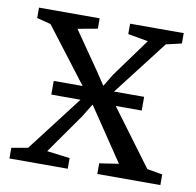

<svg xmlns="http://www.w3.org/2000/svg" viewBox="-66 -616 700 684"><g transform="rotate(10 283.5 -274.0)"><path d="M70 -49 242.5 -274 72 -497 21.5 -510V-547.5H241V-510L169.5 -497L265 -359L295.5 -313L322.5 -357.5L424 -497L351 -510V-547.5H545V-510L489 -497L325.5 -285L501.5 -48L557 -38.5V0H329V-38.5L398.5 -49L303 -191L269.5 -240.5L240 -192.5L139 -49L222 -38.5V0H11V-38.5ZM445.5 -299.5V-250H118.5V-299.5Z"/></g></svg>

Font: Merriweather 36pt Light
Style: Regular
Weight: 300
Designer: Eben Sorkin
Foundry: Eben Sorkin
Version: Version 2.100